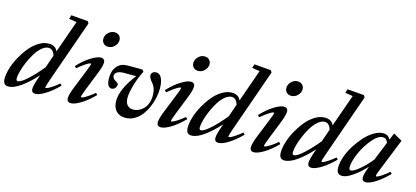

<svg xmlns="http://www.w3.org/2000/svg" viewBox="-67 -1187 3598 1661"><g transform="rotate(15 1732.5 -356.5)"><path d="M42.5 11.2Q16.1 11.2 4.9 -3.9Q-6.3 -19 -6.3 -47.9Q-6.3 -87.9 9 -139.6Q24.4 -191.4 52.7 -243.2Q81.1 -294.9 116.7 -338.9Q152.3 -382.8 197 -410.4Q241.7 -438 285.6 -438Q345.7 -438 366.2 -390.1L468.3 -679.7L398.9 -690.9L410.2 -725.1L560.1 -712.9L571.3 -694.8L374.5 -135.3Q353.5 -74.7 353.5 -64Q353.5 -60.1 357.9 -60.1Q363.8 -60.1 376.2 -65.4Q388.7 -70.8 414.6 -87.9Q440.4 -105 471.7 -130.9L485.8 -115.2Q425.3 -54.2 370.6 -21Q315.9 12.2 283.7 12.2Q248 12.2 248 -24.4Q248 -53.7 276.9 -135.3L283.7 -154.3Q214.4 -77.1 151.4 -33Q88.4 11.2 42.5 11.2ZM94.2 -75.2Q94.2 -54.2 109.4 -54.2Q136.7 -54.2 196.3 -109.1Q255.9 -164.1 311.5 -233.4L351.1 -347.2Q334.5 -402.3 293.9 -402.3Q264.6 -402.3 233.9 -376.5Q203.1 -350.6 179 -311Q154.8 -271.5 135.3 -226.6Q115.7 -181.6 105 -141.1Q94.2 -100.6 94.2 -75.2Z M786.1 -543.9Q761.2 -543.9 745.4 -559.8Q729.5 -575.7 729.5 -599.6Q729.5 -631.3 754.2 -655.8Q778.8 -680.2 810.1 -680.2Q835.4 -680.2 851.8 -664.6Q868.2 -648.9 868.2 -624.5Q868.2 -593.8 844 -568.8Q819.8 -543.9 786.1 -543.9ZM601.6 11.2Q565.4 11.2 565.4 -25.4Q565.4 -58.6 597.2 -136.2L657.7 -287.1Q683.6 -350.1 683.6 -361.3Q683.6 -365.7 679.2 -365.7Q673.3 -365.7 660.6 -359.6Q647.9 -353.5 623 -336.2Q598.1 -318.8 568.4 -293.5L552.2 -308.1Q609.4 -369.6 664.8 -403.8Q720.2 -438 752 -438Q769.5 -438 779.1 -428.7Q788.6 -419.4 788.6 -402.3Q788.6 -369.1 757.3 -292.5L695.3 -136.2Q672.4 -78.1 672.4 -65.4Q672.4 -61.5 675.8 -61.5Q682.1 -61.5 694.3 -66.7Q706.5 -71.8 732.7 -88.9Q758.8 -106 790 -132.3L804.7 -116.2Q744.1 -55.2 689.2 -22Q634.3 11.2 601.6 11.2Z M1089.8 11.2Q1035.2 11.2 1005.4 -21.7Q975.6 -54.7 975.6 -109.4Q975.6 -216.3 1087.9 -361.3H976.6Q937.5 -361.3 917.7 -347.7Q897.9 -334 897.9 -314.5Q897.9 -302.2 906.5 -292Q915 -281.7 925.3 -276.1Q935.5 -270.5 944.1 -263.7Q952.6 -256.8 952.6 -251Q952.6 -231.9 939.9 -217Q927.2 -202.1 909.2 -202.1Q887.7 -202.1 876.2 -224.1Q864.7 -246.1 864.7 -284.2Q864.7 -352.5 898.9 -391.8Q933.1 -431.2 990.2 -431.2H1124.5L1138.7 -414.6Q1106 -351.6 1084.7 -278.8Q1063.5 -206.1 1063.5 -161.1Q1063.5 -118.7 1083.7 -96.9Q1104 -75.2 1137.2 -75.2Q1160.2 -75.2 1183.1 -85.2Q1206.1 -95.2 1225.8 -114Q1245.6 -132.8 1258.1 -164.6Q1270.5 -196.3 1270.5 -235.4Q1270.5 -304.7 1234.4 -343.8Q1204.6 -377.9 1204.6 -400.4Q1204.6 -416.5 1216.3 -427.2Q1228 -438 1246.6 -438Q1280.3 -438 1297.1 -403.1Q1314 -368.2 1314 -311.5Q1314 -270.5 1304.7 -226.3Q1295.4 -182.1 1276.4 -139.6Q1257.3 -97.2 1231.2 -63.5Q1205.1 -29.8 1168.2 -9.3Q1131.3 11.2 1089.8 11.2Z M1592.3 -543.9Q1567.4 -543.9 1551.5 -559.8Q1535.6 -575.7 1535.6 -599.6Q1535.6 -631.3 1560.3 -655.8Q1585 -680.2 1616.2 -680.2Q1641.6 -680.2 1658 -664.6Q1674.3 -648.9 1674.3 -624.5Q1674.3 -593.8 1650.1 -568.8Q1626 -543.9 1592.3 -543.9ZM1407.7 11.2Q1371.6 11.2 1371.6 -25.4Q1371.6 -58.6 1403.3 -136.2L1463.9 -287.1Q1489.7 -350.1 1489.7 -361.3Q1489.7 -365.7 1485.4 -365.7Q1479.5 -365.7 1466.8 -359.6Q1454.1 -353.5 1429.2 -336.2Q1404.3 -318.8 1374.5 -293.5L1358.4 -308.1Q1415.5 -369.6 1470.9 -403.8Q1526.4 -438 1558.1 -438Q1575.7 -438 1585.2 -428.7Q1594.7 -419.4 1594.7 -402.3Q1594.7 -369.1 1563.5 -292.5L1501.5 -136.2Q1478.5 -78.1 1478.5 -65.4Q1478.5 -61.5 1481.9 -61.5Q1488.3 -61.5 1500.5 -66.7Q1512.7 -71.8 1538.8 -88.9Q1564.9 -106 1596.2 -132.3L1610.8 -116.2Q1550.3 -55.2 1495.4 -22Q1440.4 11.2 1407.7 11.2Z M1682.1 11.2Q1655.8 11.2 1644.5 -3.9Q1633.3 -19 1633.3 -47.9Q1633.3 -87.9 1648.7 -139.6Q1664.1 -191.4 1692.4 -243.2Q1720.7 -294.9 1756.3 -338.9Q1792 -382.8 1836.7 -410.4Q1881.3 -438 1925.3 -438Q1985.4 -438 2005.9 -390.1L2107.9 -679.7L2038.6 -690.9L2049.8 -725.1L2199.7 -712.9L2210.9 -694.8L2014.2 -135.3Q1993.2 -74.7 1993.2 -64Q1993.2 -60.1 1997.6 -60.1Q2003.4 -60.1 2015.9 -65.4Q2028.3 -70.8 2054.2 -87.9Q2080.1 -105 2111.3 -130.9L2125.5 -115.2Q2064.9 -54.2 2010.3 -21Q1955.6 12.2 1923.3 12.2Q1887.7 12.2 1887.7 -24.4Q1887.7 -53.7 1916.5 -135.3L1923.3 -154.3Q1854 -77.1 1791 -33Q1728 11.2 1682.1 11.2ZM1733.9 -75.2Q1733.9 -54.2 1749 -54.2Q1776.4 -54.2 1835.9 -109.1Q1895.5 -164.1 1951.2 -233.4L1990.7 -347.2Q1974.1 -402.3 1933.6 -402.3Q1904.3 -402.3 1873.5 -376.5Q1842.8 -350.6 1818.6 -311Q1794.4 -271.5 1774.9 -226.6Q1755.4 -181.6 1744.6 -141.1Q1733.9 -100.6 1733.9 -75.2Z M2425.8 -543.9Q2400.9 -543.9 2385 -559.8Q2369.1 -575.7 2369.1 -599.6Q2369.1 -631.3 2393.8 -655.8Q2418.5 -680.2 2449.7 -680.2Q2475.1 -680.2 2491.5 -664.6Q2507.8 -648.9 2507.8 -624.5Q2507.8 -593.8 2483.6 -568.8Q2459.5 -543.9 2425.8 -543.9ZM2241.2 11.2Q2205.1 11.2 2205.1 -25.4Q2205.1 -58.6 2236.8 -136.2L2297.4 -287.1Q2323.2 -350.1 2323.2 -361.3Q2323.2 -365.7 2318.8 -365.7Q2313 -365.7 2300.3 -359.6Q2287.6 -353.5 2262.7 -336.2Q2237.8 -318.8 2208 -293.5L2191.9 -308.1Q2249 -369.6 2304.4 -403.8Q2359.9 -438 2391.6 -438Q2409.2 -438 2418.7 -428.7Q2428.2 -419.4 2428.2 -402.3Q2428.2 -369.1 2397 -292.5L2335 -136.2Q2312 -78.1 2312 -65.4Q2312 -61.5 2315.4 -61.5Q2321.8 -61.5 2334 -66.7Q2346.2 -71.8 2372.3 -88.9Q2398.4 -106 2429.7 -132.3L2444.3 -116.2Q2383.8 -55.2 2328.9 -22Q2273.9 11.2 2241.2 11.2Z M2515.6 11.2Q2489.3 11.2 2478 -3.9Q2466.8 -19 2466.8 -47.9Q2466.8 -87.9 2482.2 -139.6Q2497.6 -191.4 2525.9 -243.2Q2554.2 -294.9 2589.8 -338.9Q2625.5 -382.8 2670.2 -410.4Q2714.8 -438 2758.8 -438Q2818.8 -438 2839.4 -390.1L2941.4 -679.7L2872.1 -690.9L2883.3 -725.1L3033.2 -712.9L3044.4 -694.8L2847.7 -135.3Q2826.7 -74.7 2826.7 -64Q2826.7 -60.1 2831.1 -60.1Q2836.9 -60.1 2849.4 -65.4Q2861.8 -70.8 2887.7 -87.9Q2913.6 -105 2944.8 -130.9L2959 -115.2Q2898.4 -54.2 2843.8 -21Q2789.1 12.2 2756.8 12.2Q2721.2 12.2 2721.2 -24.4Q2721.2 -53.7 2750 -135.3L2756.8 -154.3Q2687.5 -77.1 2624.5 -33Q2561.5 11.2 2515.6 11.2ZM2567.4 -75.2Q2567.4 -54.2 2582.5 -54.2Q2609.9 -54.2 2669.4 -109.1Q2729 -164.1 2784.7 -233.4L2824.2 -347.2Q2807.6 -402.3 2767.1 -402.3Q2737.8 -402.3 2707 -376.5Q2676.3 -350.6 2652.1 -311Q2627.9 -271.5 2608.4 -226.6Q2588.9 -181.6 2578.1 -141.1Q2567.4 -100.6 2567.4 -75.2Z M3031.7 11.2Q3005.4 11.2 2992.7 -3.7Q2980 -18.6 2980 -51.3Q2980 -95.2 2998.5 -148.7Q3017.1 -202.1 3048.6 -252.2Q3080.1 -302.2 3118.2 -344.5Q3156.2 -386.7 3199.7 -412.4Q3243.2 -438 3281.2 -438Q3328.1 -438 3345.7 -397L3371.6 -460L3449.7 -415.5L3337.4 -135.7Q3314 -80.6 3314 -65.4Q3314 -61 3317.4 -61Q3323.2 -61 3335.2 -66.2Q3347.2 -71.3 3372.1 -88.4Q3397 -105.5 3427.7 -131.8L3441.9 -116.7Q3381.3 -55.2 3327.9 -22Q3274.4 11.2 3242.7 11.2Q3208 11.2 3208 -23.9Q3208 -54.2 3235.8 -126Q3182.1 -67.4 3125.2 -28.1Q3068.4 11.2 3031.7 11.2ZM3075.2 -80.1Q3075.2 -53.7 3091.3 -53.7Q3115.2 -53.7 3166.5 -96.2Q3217.8 -138.7 3265.1 -197.8L3333 -365.7Q3320.3 -403.8 3287.1 -403.8Q3244.1 -403.8 3192.9 -342.8Q3141.6 -281.7 3108.4 -205.1Q3075.2 -128.4 3075.2 -80.1Z"/></g></svg>

Font: Elstob 14pt SemiBold
Style: Italic
Weight: 600
Italic angle: -20°
Designer: Peter S. Baker
Version: Version 1.015